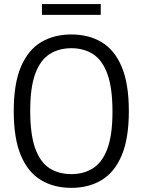

<svg xmlns="http://www.w3.org/2000/svg" viewBox="-20 -920 706 950"><path d="M333 9.5Q247 9.5 183 -28.8Q119 -67 83.5 -150.5Q48 -234 48 -370Q48 -506 83.5 -589.5Q119 -673 183 -711.2Q247 -749.5 333 -749.5Q419 -749.5 483 -711.2Q547 -673 582.2 -589.5Q617.5 -506 617.5 -370Q617.5 -234.5 582 -150.8Q546.5 -67 482.5 -28.8Q418.5 9.5 333 9.5ZM333 -58.5Q394.5 -58.5 440.2 -87.5Q486 -116.5 511.2 -184Q536.5 -251.5 536.5 -367.5Q536.5 -486 511.2 -554.5Q486 -623 440.2 -652.2Q394.5 -681.5 333 -681.5Q271.5 -681.5 225.8 -652.5Q180 -623.5 154.8 -556Q129.5 -488.5 129.5 -372.5Q129.5 -254 154.5 -185.2Q179.5 -116.5 225.2 -87.5Q271 -58.5 333 -58.5ZM187.5 -846.5V-900H478.5V-846.5Z"/></svg>

Font: Encode Sans SemiCondensed SemiCondensed
Style: Regular
Weight: 400
Width: 4
Designer: Multiple Designers
Foundry: Impallari Type
Version: Version 3.000; ttfautohint (v1.8.3) -l 8 -r 50 -G 200 -x 14 